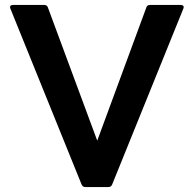

<svg xmlns="http://www.w3.org/2000/svg" viewBox="-20 -754 781 774"><path d="M324 0Q313 0 309 -10L22 -719Q19 -726 22 -730Q25 -734 32 -734H158Q170 -734 173 -724L372 -187L570 -724Q573 -734 585 -734H709Q716 -734 719 -730Q722 -726 719 -719L432 -10Q428 0 417 0Z"/></svg>

Font: LINE Seed Sans
Style: Bold
Weight: 700
Designer: LINE VX Design & Dalton Maag Ltd & Sandoll Inc
Foundry: Dalton Maag Ltd
Version: Version 1.003